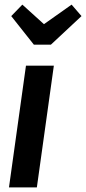

<svg xmlns="http://www.w3.org/2000/svg" viewBox="-20 -814 374 834"><path d="M291 -793.9 334 -744.1 201.2 -620.1H127L28.8 -744.1L77.1 -793.9L170.9 -709ZM213.9 -528.8 140.1 0H19L92.8 -528.8Z"/></svg>

Font: Fira Sans Compressed Medium
Style: Italic
Weight: 500
Width: 3
Italic angle: -8°
Designer: Carrois Corporate & Edenspiekermann AG
Foundry: Carrois Corporate GbR & Edenspiekermann AG
Version: Version 4.203;PS 004.203;hotconv 1.0.88;makeotf.lib2.5.64775